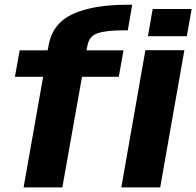

<svg xmlns="http://www.w3.org/2000/svg" viewBox="-20 -810 848 830"><path d="M82 0H249.5L334.5 -478H493.5L514 -592.5H354L358 -613Q365 -653 401.2 -666Q437.5 -679 516 -679H532.5L551.5 -789.5H531Q381.5 -789.5 294.2 -749.2Q207 -709 190 -613.5L186 -592.5H65L44.5 -478H166.5ZM504.5 0H672.5L777 -593H608.5ZM640 -771 619.5 -653.5H787.5L808.5 -771Z"/></svg>

Font: Anybody
Style: Bold Italic
Weight: 700
Italic angle: -10°
Designer: Tyler Finck
Foundry: Etcetera Type Company
Version: Version 1.113;gftools[0.9.25]